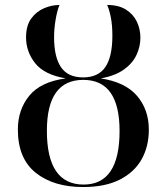

<svg xmlns="http://www.w3.org/2000/svg" viewBox="-20 -744 671 774"><path d="M315 10Q196 10 124 -47.5Q52 -105 52 -222Q52 -301 97.5 -357.5Q143 -414 245 -428Q158 -443 121.5 -489.5Q85 -536 85 -593Q85 -641 106 -669.5Q127 -698 158 -711Q189 -724 220 -724Q211 -704 204.5 -666.5Q198 -629 198 -594Q198 -514 226 -473Q254 -432 315 -432Q376 -432 404.5 -473.5Q433 -515 433 -600Q433 -642 427 -673Q421 -704 412 -724Q458 -724 487.5 -705.5Q517 -687 531.5 -657Q546 -627 546 -592Q546 -556 530 -522Q514 -488 478.5 -463Q443 -438 386 -428Q485 -413 532.5 -357.5Q580 -302 580 -221Q580 -154 551 -102Q522 -50 463 -20Q404 10 315 10ZM317 0Q462 0 462 -216Q462 -422 316 -422Q169 -422 169 -217Q169 0 317 0Z"/></svg>

Font: Noto Serif Display SemiCondensed Medium
Style: Regular
Weight: 500
Width: 4
Designer: Monotype Design Team
Foundry: Monotype Imaging Inc.
Version: Version 2.009